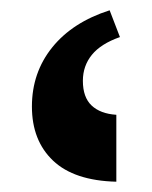

<svg xmlns="http://www.w3.org/2000/svg" viewBox="-20 -780 295 373"><path d="M206 -427Q124 -429 83 -468Q42 -507 42 -573Q42 -639 81.5 -688Q121 -737 193 -760L213 -708Q176 -695 158.5 -673.5Q141 -652 141 -623Q141 -591 158 -575Q175 -559 206 -557Z"/></svg>

Font: Noto Serif Armenian
Style: Regular
Weight: 400
Designer: Monotype Design Team
Foundry: Monotype Imaging Inc.
Version: Version 2.007